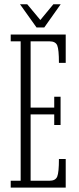

<svg xmlns="http://www.w3.org/2000/svg" viewBox="-20 -858 360 878"><path d="M29 0V-31.5H74.5V-669H29V-700H280.5V-570.5H249.5Q249.5 -631.5 241.8 -650.2Q234 -669 206.5 -669H120V-366H228V-415.5H257V-286.5H228V-335H120V-31.5H206.5Q234 -31.5 241.8 -50.8Q249.5 -70 249.5 -131H280.5V0ZM147 -732.5 71.5 -838.5H104.5L164.5 -766.5L224 -838.5H257.5L182.5 -732.5Z"/></svg>

Font: Imbue 10pt ExtraLight
Style: Regular
Weight: 200
Designer: Tyler Finck
Foundry: Etcetera Type Company
Version: Version 1.102; ttfautohint (v1.8.3)